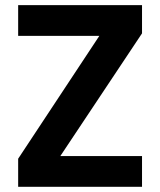

<svg xmlns="http://www.w3.org/2000/svg" viewBox="-20 -718 616 738"><path d="M49.8 0V-107.9L361.8 -580.1H49.8V-698.2H525.9V-589.8L211.9 -118.2H525.9V0Z"/></svg>

Font: Poppins SemiBold
Style: Regular
Weight: 600
Designer: Ninad Kale (Devanagari), Jonny Pinhorn (Latin)
Foundry: Indian Type Foundry
Version: 4.004